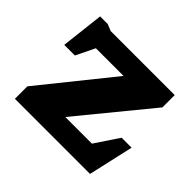

<svg xmlns="http://www.w3.org/2000/svg" viewBox="-128 -697 861 861"><g transform="rotate(45 303.0 -266.0)"><path d="M54 0V-79L326 -417H150.5L107 -327.5H39.5L63 -531.5H111L143 -518.5H549V-440.5L271.5 -102H440.5L516 -215H579L530.5 0Z"/></g></svg>

Font: Newsreader Caption
Style: Bold
Weight: 700
Designer: Hugues Gentile
Foundry: Production Type
Version: Version 1.001